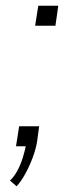

<svg xmlns="http://www.w3.org/2000/svg" viewBox="-20 -512 259 672"><path d="M38 140 15 120Q29 107 40.5 86Q52 65 60 39Q68 13 72 -10L70 0H36L47 -70H117L110 -18Q106 8 95 38Q84 68 69 95.5Q54 123 38 140ZM103 -422 114 -492H184L174 -422Z"/></svg>

Font: Nunito Sans 7pt Condensed ExtraLight
Style: Italic
Weight: 250
Width: 3
Italic angle: -9°
Designer: Vernon Adams
Foundry: Vernon Adams
Version: Version 3.101;gftools[0.9.27]